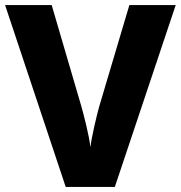

<svg xmlns="http://www.w3.org/2000/svg" viewBox="-20 -734 710 754"><path d="M670 -714H488L370 -317C361 -286 340 -198 335 -156C331 -198 308 -287 299 -318L183 -714H0L238 0H431Z"/></svg>

Font: Noto Sans Gurmukhi ExtraBold
Style: Regular
Weight: 800
Designer: Jelle Bosma - Monotype Design Team
Foundry: Monotype Imaging Inc.
Version: Version 2.004